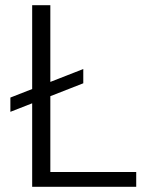

<svg xmlns="http://www.w3.org/2000/svg" viewBox="-20 -720 586 740"><path d="M20 -289V-344L301 -454V-399ZM104 0V-700H174V-57H505V0Z"/></svg>

Font: DM Sans 16pt Light
Style: Regular
Weight: 300
Version: Version 4.004;gftools[0.9.30]